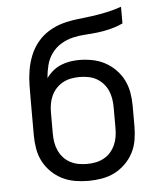

<svg xmlns="http://www.w3.org/2000/svg" viewBox="-53 -781 706 836"><g transform="rotate(-5 300.0 -363.5)"><path d="M300 8Q271 8 241.5 3Q212 -2 186 -15Q160 -28 138.5 -49Q117 -70 103.5 -96Q90 -122 85 -151.5Q80 -181 80 -210V-302Q80 -317 80 -332.5Q80 -348 80 -364Q80 -397 80.5 -430Q81 -463 86.5 -495.5Q92 -528 104.5 -559Q117 -590 138 -615.5Q159 -641 187.5 -658.5Q216 -676 248 -685Q280 -694 313 -697.5Q346 -701 378.5 -705.5Q411 -710 443.5 -717Q476 -724 507 -735V-662Q481 -650 453.5 -643Q426 -636 398 -632.5Q370 -629 342 -627.5Q314 -626 286.5 -619.5Q259 -613 234.5 -598Q210 -583 193.5 -560Q177 -537 170 -509Q163 -481 161 -453Q173 -470 189 -483.5Q205 -497 224 -505Q243 -513 263.5 -516.5Q284 -520 304 -520Q333 -520 362 -514.5Q391 -509 416.5 -495.5Q442 -482 463 -461Q484 -440 497 -414Q510 -388 515 -359.5Q520 -331 520 -302V-210Q520 -181 515 -151.5Q510 -122 496.5 -96Q483 -70 461.5 -49Q440 -28 414 -15Q388 -2 358.5 3Q329 8 300 8ZM300 -66Q319 -66 337.5 -69.5Q356 -73 373 -82Q390 -91 402.5 -105Q415 -119 423 -136.5Q431 -154 434 -172.5Q437 -191 437 -210V-302Q437 -320 434 -339Q431 -358 423.5 -375Q416 -392 403 -406.5Q390 -421 373.5 -430Q357 -439 338 -442.5Q319 -446 301 -446Q282 -446 263 -442.5Q244 -439 227.5 -430Q211 -421 198 -407Q185 -393 177 -375.5Q169 -358 166 -339.5Q163 -321 163 -302V-210Q163 -191 166 -172.5Q169 -154 177 -136.5Q185 -119 197.5 -105Q210 -91 227 -82Q244 -73 262.5 -69.5Q281 -66 300 -66Z"/></g></svg>

Font: Iosevka Curly Extended
Style: Regular
Weight: 400
Width: 7
Monospace: yes
Designer: Belleve Invis
Foundry: Belleve Invis
Version: Version 11.1.0; ttfautohint (v1.8.3)